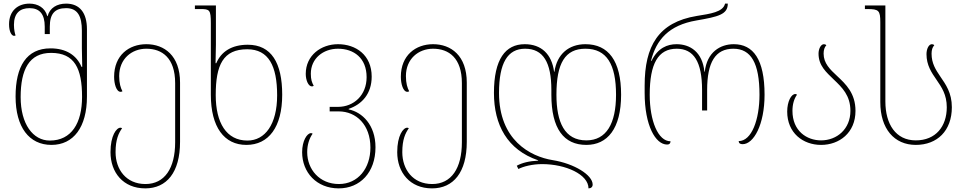

<svg xmlns="http://www.w3.org/2000/svg" viewBox="-20 -790 5340 1060"><path d="M264 10C386 10 460 -88 460 -257V-629C460 -718 421 -770 345 -770C295 -770 255 -747 243 -701H241C229 -747 189 -770 143 -770C79 -770 30 -731 30 -656C30 -615 44 -592 58 -592C60 -592 64 -593 66 -594C62 -605 57 -626 57 -653C57 -717 90 -745 143 -745C198 -745 227 -713 227 -643V-602H255V-643C255 -713 282 -745 345 -745C409 -745 432 -700 432 -621V-523C432 -495 433 -458 434 -421H430C403 -485 345 -523 259 -523C126 -523 66 -423 66 -257C66 -88 141 10 264 10ZM255 -14C162 -14 94 -105 94 -254C94 -406 141 -498 262 -498C392 -498 433 -412 433 -255C433 -111 375 -14 255 -14Z M782 250C900 250 974 162 974 -7V-334C974 -483 887 -546 788 -546C692 -546 610 -485 610 -366C610 -328 622 -283 646 -283C649 -283 652 -284 656 -286C646 -305 638 -330 638 -370C638 -465 707 -521 788 -521C875 -521 947 -470 947 -331V-5C947 139 889 226 783 226C676 226 618 145 618 50C618 -20 635 -55 654 -82C651 -84 648 -85 645 -85C623 -85 590 -42 590 50C590 162 660 250 782 250Z M1348 -543C1259 -543 1201 -505 1174 -441H1170C1171 -478 1172 -515 1172 -543V-760H1056V-740H1087C1137 -740 1144 -736 1144 -662V-267C1144 -88 1218 10 1340 10C1463 10 1538 -88 1538 -267C1538 -443 1478 -543 1348 -543ZM1346 -14C1230 -14 1171 -112 1171 -265C1171 -432 1212 -518 1345 -518C1463 -518 1510 -426 1510 -264C1510 -103 1443 -14 1346 -14Z M1850 250C1968 250 2053 162 2053 23C2053 -101 1979 -171 1905 -186V-189C1979 -214 2032 -273 2032 -367C2032 -486 1945 -546 1846 -546C1753 -546 1668 -485 1668 -382C1668 -348 1682 -313 1702 -313C1705 -313 1708 -314 1712 -316C1702 -335 1696 -350 1696 -383C1696 -468 1765 -521 1846 -521C1933 -521 2004 -470 2004 -364C2004 -264 1933 -200 1846 -200H1800V-175H1850C1947 -175 2025 -101 2025 25C2025 139 1957 226 1851 226C1744 226 1676 145 1676 50C1676 10 1687 -25 1706 -52C1703 -54 1700 -55 1697 -55C1675 -55 1648 -12 1648 50C1648 162 1728 250 1850 250Z M2365 250C2483 250 2557 162 2557 -7V-334C2557 -483 2470 -546 2371 -546C2275 -546 2193 -485 2193 -366C2193 -328 2205 -283 2229 -283C2232 -283 2235 -284 2239 -286C2229 -305 2221 -330 2221 -370C2221 -465 2290 -521 2371 -521C2458 -521 2530 -470 2530 -331V-5C2530 139 2472 226 2366 226C2259 226 2201 145 2201 50C2201 -20 2218 -55 2237 -82C2234 -84 2231 -85 2228 -85C2206 -85 2173 -42 2173 50C2173 162 2243 250 2365 250Z M3217 10C3333 10 3409 -79 3409 -267C3409 -454 3339 -546 3212 -546C3121 -546 3055 -492 3041 -394H3039C3026 -492 2968 -546 2877 -546C2770 -546 2707 -463 2707 -277C2707 -100 2781 37 2951 95V97C2901 99 2862 109 2833 125L2842 143C2869 129 2919 116 2973 116C3103 116 3229 173 3229 250C3243 250 3252 242 3252 229C3252 176 3150 113 3031 94C2907 74 2735 -17 2735 -277C2735 -442 2782 -521 2879 -521C2979 -521 3024 -446 3024 -293V-267C3024 -79 3093 10 3217 10ZM3212 -521C3330 -521 3381 -434 3381 -267C3381 -108 3328 -15 3217 -15C3097 -15 3052 -115 3052 -267C3052 -442 3100 -521 3212 -521Z M3663 8C3676 8 3681 2 3682 -10C3613 -10 3567 -123 3567 -267C3567 -438 3613 -521 3716 -521C3810 -521 3856 -449 3856 -293V-180H3884V-293C3884 -446 3929 -521 4029 -521C4126 -521 4173 -442 4173 -267C4173 -130 4130 -11 4058 -11C4059 1 4066 6 4080 6C4141 6 4201 -102 4201 -267C4201 -463 4138 -546 4031 -546C3956 -546 3883 -502 3871 -394H3869C3858 -504 3789 -546 3715 -546C3665 -546 3612 -526 3577 -454H3574C3603 -571 3673 -651 3825 -677C3946 -698 3998 -710 3998 -770H3983C3972 -723 3901 -714 3827 -702C3614 -667 3539 -535 3539 -318V-277C3539 -97 3599 8 3663 8Z M4513 10C4613 10 4703 -56 4703 -178C4703 -275 4650 -325 4602 -370C4562 -407 4527 -441 4527 -494C4527 -514 4532 -530 4542 -540C4539 -544 4534 -546 4529 -546C4511 -546 4499 -519 4499 -494C4499 -427 4542 -391 4584 -350C4629 -307 4675 -263 4675 -178C4675 -78 4601 -15 4513 -15C4434 -15 4355 -67 4355 -178C4355 -214 4364 -245 4380 -267C4377 -270 4374 -271 4371 -271C4348 -271 4326 -229 4326 -174C4326 -56 4413 10 4513 10Z M5036 10C5154 10 5235 -68 5235 -198C5235 -278 5201 -324 5171 -368C5146 -405 5123 -440 5123 -494C5123 -514 5128 -530 5138 -540C5135 -544 5130 -546 5125 -546C5107 -546 5095 -519 5095 -491C5095 -430 5123 -389 5150 -350C5179 -308 5207 -267 5207 -198C5207 -92 5146 -15 5036 -15C4925 -15 4868 -105 4868 -230V-760H4755V-740H4768C4832 -740 4840 -732 4840 -667V-226C4840 -79 4917 10 5036 10Z"/></svg>

Font: Noto Serif Georgian Thin
Style: Regular
Weight: 100
Designer: Monotype Design Team, Akaki Razmadze
Foundry: Google LLC
Version: Version 2.003